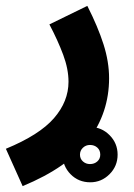

<svg xmlns="http://www.w3.org/2000/svg" viewBox="-57 -403 457 653"><path d="M20 230 -37 103Q77 56 126.5 -1Q176 -58 176 -125Q176 -168 158 -216.5Q140 -265 111 -320L240 -383Q276 -312 295 -252.5Q314 -193 314 -137Q314 -20 244.5 73Q175 166 20 230ZM250 217Q210 217 183 189.5Q156 162 156 123Q156 84 183 56.5Q210 29 250 29Q288 29 315.5 56.5Q343 84 343 123Q343 162 315.5 189.5Q288 217 250 217ZM249 155Q264 155 274 146Q284 137 284 123Q284 108 274 99Q264 90 249 90Q235 90 225 99.5Q215 109 215 123Q215 137 225 146Q235 155 249 155Z"/></svg>

Font: Noto Sans Arabic SemCond
Style: Bold
Weight: 700
Width: 4
Designer: Monotype Design Team, Nadine Chahine, Nizar Qandah and Khaled Hosny
Foundry: Monotype Imaging Inc.
Version: Version 2.012; ttfautohint (v1.8.4.7-5d5b)